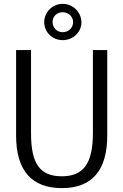

<svg xmlns="http://www.w3.org/2000/svg" viewBox="-20 -958 636 990"><path d="M357 -844C357 -815 334 -792 303 -792C273 -792 251 -816 251 -844C251 -875 275 -895 303 -895C333 -895 357 -872 357 -844ZM400 -844C398 -897 356 -938 303 -938C249 -938 208 -894 208 -844C208 -791 251 -751 303 -751C357 -751 400 -792 400 -844ZM63 -700V-259C63 -76 146 12 299 12C453 12 533 -78 533 -259V-700H459V-271C459 -115 410 -49 299 -49C184 -49 140 -116 140 -271V-700Z"/></svg>

Font: Mint Spirit
Style: Regular
Weight: 400
Designer: HARENDAL Hirwen
Foundry: Arkandis Digital Foundry.
Version: Version 1.004;FFEdit